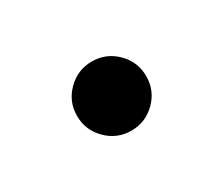

<svg xmlns="http://www.w3.org/2000/svg" viewBox="-39 -169 298 256"><g transform="rotate(-30 110.0 -41.0)"><path d="M72.3 -3.4Q56.6 -19 56.6 -41Q56.6 -63 72.3 -78.6Q87.9 -94.2 109.9 -94.2Q131.8 -94.2 147.5 -78.6Q163.1 -63 163.1 -41Q163.1 -19 147.5 -3.4Q131.8 12.2 109.9 12.2Q87.9 12.2 72.3 -3.4Z"/></g></svg>

Font: Libertinage
Style: b
Weight: 400
Designer: OSP
Foundry: OSP
Version: Version 1.0; 2008; OFL relea